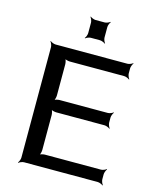

<svg xmlns="http://www.w3.org/2000/svg" viewBox="-125 -926 830 1022"><g transform="rotate(15 290.0 -415.0)"><path d="M530 -20V-48C530 -57 536 -72 541 -77L539 -79C534 -74 519 -68 510 -68H201C192 -68 175 -64 170 -59L172 -57C177 -62 181 -79 181 -88V-281C181 -290 177 -307 172 -312L170 -310C175 -305 192 -301 201 -301H467C476 -301 491 -295 496 -290L498 -292C493 -297 487 -312 487 -321V-349C487 -358 493 -373 498 -378L496 -380C491 -375 476 -369 467 -369H201C192 -369 175 -365 170 -360L172 -358C177 -363 181 -380 181 -389V-561C181 -570 177 -587 172 -592L170 -590C175 -585 192 -581 201 -581H500C509 -581 524 -575 529 -570L531 -572C526 -577 520 -592 520 -601V-629C520 -638 526 -653 531 -658L529 -660C524 -655 509 -649 500 -649H104C95 -649 80 -655 75 -660L73 -658C78 -653 84 -638 84 -629V-20C84 -11 78 4 73 9L75 11C80 6 95 0 104 0H510C519 0 534 6 539 11L541 9C536 4 530 -11 530 -20ZM346 -752V-810C346 -819 352 -834 357 -839L355 -841C350 -836 335 -830 326 -830H276C267 -830 252 -836 247 -841L245 -839C250 -834 256 -819 256 -810V-752C256 -743 250 -728 245 -723L247 -721C252 -726 267 -732 276 -732H326C335 -732 350 -726 355 -721L357 -723C352 -728 346 -743 346 -752Z"/></g></svg>

Font: Gamestation Storm
Style: Regular
Weight: 400
Designer: Jonas Hecksher
Foundry: Jonas Hecksher, Playtypeª, e-types AS
Version: Version 1.003